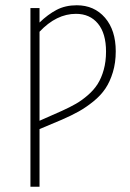

<svg xmlns="http://www.w3.org/2000/svg" viewBox="-20 -713 498 733"><path d="M272.9 -692.9Q339.8 -692.9 380.9 -645.3Q421.9 -597.7 421.9 -517.1Q421.9 -473.6 410.9 -437.3Q399.9 -400.9 382.3 -374.8Q364.7 -348.6 336.7 -325.9Q308.6 -303.2 280.8 -287.6Q252.9 -272 215.8 -255.9L130.9 -220.2V0H96.2V-682.1H130.9V-627Q162.6 -657.7 196 -675.3Q229.5 -692.9 272.9 -692.9ZM216.8 -290Q247.1 -303.7 270 -316.9Q293 -330.1 315.7 -349.9Q338.4 -369.6 352.8 -392.3Q367.2 -415 376 -446.5Q384.8 -478 384.8 -516.1Q384.8 -585.4 354 -622.8Q323.2 -660.2 270 -660.2Q195.3 -660.2 130.9 -591.8V-252Z"/></svg>

Font: Fira Sans Compressed UltraLight
Style: Regular
Weight: 200
Width: 1
Designer: Carrois Corporate & Edenspiekermann AG
Foundry: Carrois Corporate GbR & Edenspiekermann AG
Version: Version 4.203;PS 004.203;hotconv 1.0.88;makeotf.lib2.5.64775